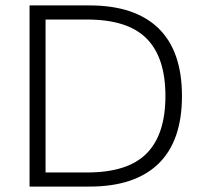

<svg xmlns="http://www.w3.org/2000/svg" viewBox="-20 -688 750 708"><path d="M89 0V-668H310Q477 -668 564 -584Q651 -500 651 -334Q651 -168 564 -84Q477 0 310 0ZM148 -52H301Q451 -52 520.5 -122Q590 -192 590 -334Q590 -476 520.5 -546Q451 -616 301 -616H148Z"/></svg>

Font: Gantari Light
Style: Regular
Weight: 300
Designer: Anugrah Pasau
Foundry: Lafontype
Version: Version 1.000; ttfautohint (v1.8.3)